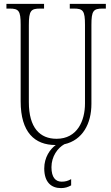

<svg xmlns="http://www.w3.org/2000/svg" viewBox="-20 -734 569 985"><path d="M265 10H266C237 31 207 73 207 130C207 201 243 231 293 231C313 231 329 226 345 217V185C327 195 314 198 296 198C265 198 244 176 244 124C244 68 276 25 310 6C404 -15 449 -100 449 -201V-606C449 -679 459 -690 507 -690H523V-714H338V-690H359C406 -690 416 -679 416 -607V-203C416 -115 377 -22 270 -22C185 -22 128 -78 128 -210V-605C128 -680 139 -690 186 -690H206V-714H13V-690H29C76 -690 86 -679 86 -608V-214C86 -55 158 10 265 10Z"/></svg>

Font: Noto Serif Sinhala ExtraCondensed ExtraLight
Style: Regular
Weight: 200
Width: 2
Designer: Jelle Bosma - Monotype Design Team
Foundry: Monotype Imaging Inc.
Version: Version 2.007